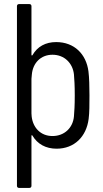

<svg xmlns="http://www.w3.org/2000/svg" viewBox="-20 -720 505 940"><path d="M413 -371C402 -455 344 -514 255 -514C203 -514 163 -492 139 -450C137 -447 134 -448 134 -452V-690C134 -696 130 -700 124 -700H73C67 -700 63 -696 63 -690V190C63 196 67 200 73 200H124C130 200 134 196 134 190V-55C134 -59 137 -59 139 -56C163 -15 204 8 257 8C344 8 403 -51 414 -138C418 -168 418 -210 418 -253C418 -296 417 -340 413 -371ZM342 -150C337 -94 295 -54 237 -54C178 -54 141 -96 135 -150C135 -155 134 -160 134 -165V-334C135 -342 135 -349 136 -356C141 -411 179 -452 237 -452C295 -452 336 -411 342 -356C344 -329 346 -305 346 -253C346 -201 344 -177 342 -150Z"/></svg>

Font: Barlow Semi Condensed
Style: Regular
Weight: 400
Width: 4
Designer: Jeremy Tribby
Foundry: Tribby Type
Version: Version 1.422;hotconv 1.0.109;makeotfexe 2.5.65596